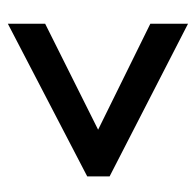

<svg xmlns="http://www.w3.org/2000/svg" viewBox="-25 -602 500 490"><g transform="rotate(90 225.0 -357.0)"><path d="M40.5 -222.2 311 -357.4 40.5 -490.7V-586.9L430.2 -386.7V-329.6L40.5 -127Z"/></g></svg>

Font: Open Sans Condensed SemiBold
Style: Italic
Weight: 600
Width: 3
Italic angle: -12°
Designer: Monotype Design Team
Foundry: Monotype Imaging Inc.
Version: Version 3.000; ttfautohint (v1.8.4)